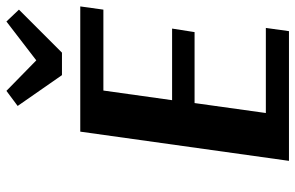

<svg xmlns="http://www.w3.org/2000/svg" viewBox="-181 -739 920 598"><g transform="rotate(-90 279.0 -440.0)"><path d="M248 -845 295 -880 390 -787 511 -880 548 -841 414 -707H344ZM481 0H77L168 -650H558L548 -578H296L266 -364H489L478 -294H257L226 -72H491Z"/></g></svg>

Font: Arsenal SC
Style: Bold Italic
Weight: 700
Italic angle: -9.10001°
Designer: Andrij Shevchenko
Foundry: Stairsfor
Version: Version 2.001; ttfautohint (v1.8.4.7-5d5b)